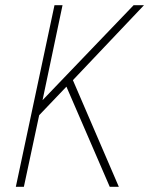

<svg xmlns="http://www.w3.org/2000/svg" viewBox="-20 -720 575 740"><path d="M144 -334 221 -700H190L41 0H72L131 -276L236 -386L403 0H438L261 -411L535 -700H495Z"/></svg>

Font: Advent Pro ExtraLight
Style: Italic
Weight: 250
Italic angle: -12°
Version: Version 3.000